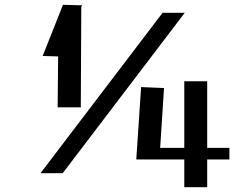

<svg xmlns="http://www.w3.org/2000/svg" viewBox="-20 -780 1040 796"><path d="M746 -727H654L148 -62H240ZM241 -760 157 -548 221 -546 219 -335H315L317 -750L320 -758ZM839 -167V-443H744V-167H644L660 -415L565 -419L545 -119H744V-4H839V-119H931V-167Z"/></svg>

Font: LXGW Marker Gothic
Style: Regular
Weight: 400
Version: Version 1.001